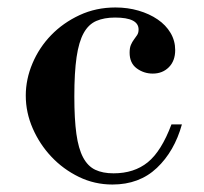

<svg xmlns="http://www.w3.org/2000/svg" viewBox="-20 -482 545 514"><path d="M288 -435Q259 -435 238 -426Q217 -417 204 -393.5Q191 -370 185 -329Q179 -288 179 -224Q179 -163 184.5 -123.5Q190 -84 202.5 -60.5Q215 -37 235 -27.5Q255 -18 284 -18Q339 -18 375.5 -47.5Q412 -77 439 -149H467Q447 -77 400 -32.5Q353 12 281 12Q233 12 191 -8.5Q149 -29 117.5 -62.5Q86 -96 67.5 -138.5Q49 -181 49 -226Q49 -270 67 -312.5Q85 -355 117 -388Q149 -421 193 -441.5Q237 -462 289 -462Q322 -462 351 -453.5Q380 -445 402 -430Q424 -415 436.5 -394Q449 -373 449 -348Q449 -319 432 -302Q415 -285 389 -285Q365 -285 346 -299Q327 -313 327 -341Q327 -354 330.5 -362Q334 -370 338.5 -376Q343 -382 347 -388Q351 -394 351 -403Q351 -435 288 -435Z"/></svg>

Font: Libre Bodoni
Style: Regular
Weight: 400
Designer: Pablo Impallari, Rodrigo Fuenzalida
Foundry: Pablo Impallari, Rodrigo Fuenzalida
Version: Version 1.001; ttfautohint (v1.5.65-e2d9)